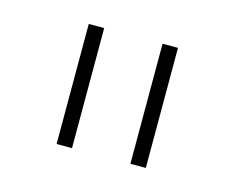

<svg xmlns="http://www.w3.org/2000/svg" viewBox="-51 -810 486 397"><g transform="rotate(15 192.0 -611.5)"><path d="M96 -483V-740H129V-483ZM254 -483V-740H287V-483Z"/></g></svg>

Font: IBM Plex Sans Arabic ExtraLight
Style: Regular
Weight: 200
Designer: Mike Abbink, Paul van der Laan, Pieter van Rosmalen, Wael Morcos, Khajak Apelian
Foundry: Bold Monday
Version: Version 1.1